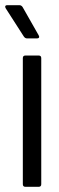

<svg xmlns="http://www.w3.org/2000/svg" viewBox="-38 -720 229 740"><path d="M50 -10V-496Q50 -506 60 -506H111Q121 -506 121 -496V-10Q121 0 111 0H60Q50 0 50 -10ZM113 -578Q113 -572 104 -572H66Q59 -572 54 -579L-16 -688Q-18 -692 -18 -694Q-18 -700 -10 -700H37Q44 -700 49 -693L111 -584Q113 -580 113 -578Z"/></svg>

Font: Barlow Condensed
Style: Regular
Weight: 400
Width: 3
Designer: Jeremy Tribby
Foundry: Tribby Type
Version: Version 1.500